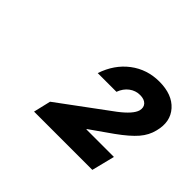

<svg xmlns="http://www.w3.org/2000/svg" viewBox="-90 -994 629 629"><g transform="rotate(45 224.5 -680.0)"><path d="M117.5 -500 131.7 -560 310 -691.7Q352.5 -724.2 359.2 -747.5Q363.3 -764.2 353.8 -774.2Q344.2 -784.2 325 -784.2Q304.2 -784.2 287.5 -771.7Q270.8 -759.2 262.5 -736.7H175.8Q195 -794.2 238.3 -827.1Q281.7 -860 338.3 -860Q398.3 -860 428.3 -826.2Q458.3 -792.5 445 -740.8Q438.3 -712.5 417.9 -688.8Q397.5 -665 355.8 -635L280 -581.7V-580H407.5L387.5 -500Z"/></g></svg>

Font: Funnel Sans Light
Style: Bold Italic
Weight: 700
Italic angle: -14.036°
Version: Version 1.000